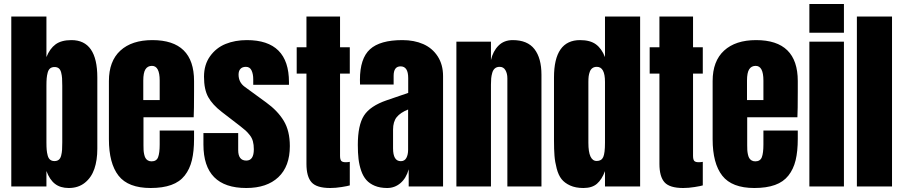

<svg xmlns="http://www.w3.org/2000/svg" viewBox="-20 -943 4566 971"><path d="M327.6 7.8Q285.2 7.8 258.1 -13.2Q231 -34.2 214.8 -78.1V0H37.1V-859.4H214.8V-654.3Q231.9 -697.3 261.2 -718.8Q290.5 -740.2 341.3 -740.2Q472.2 -740.2 472.2 -551.3V-190.9Q472.2 -132.8 457.3 -89.1Q442.4 -45.4 409.2 -18.8Q376 7.8 327.6 7.8ZM294.9 -223.1V-509.3Q294.9 -533.2 293.9 -547.4Q293 -561.5 289.3 -576.2Q285.6 -590.8 277.3 -597.4Q269 -604 255.9 -604Q242.2 -604 233.6 -597.2Q225.1 -590.3 221.2 -575.9Q217.3 -561.5 216.1 -546.9Q214.8 -532.2 214.8 -509.3V-223.1Q214.8 -200.2 216.1 -185.5Q217.3 -170.9 221.2 -156.5Q225.1 -142.1 233.6 -135.3Q242.2 -128.4 255.4 -128.4Q268.6 -128.4 277.1 -135Q285.6 -141.6 289.3 -156.2Q293 -170.9 293.9 -185.1Q294.9 -199.2 294.9 -223.1Z M741.7 7.8Q628.4 7.8 579.6 -54.4Q530.8 -116.7 530.8 -238.8V-533.2Q530.8 -633.8 588.6 -687Q646.5 -740.2 750.5 -740.2Q961.4 -740.2 961.4 -533.2V-480Q961.4 -383.3 959.5 -350.1H705.6V-208.5Q705.6 -194.3 706.1 -184.6Q706.5 -174.8 709 -163.1Q711.4 -151.4 715.6 -144Q719.7 -136.7 727.5 -131.8Q735.4 -127 746.6 -127Q771.5 -127 779.5 -147.9Q787.6 -168.9 787.6 -212.4V-282.7H961.4V-241.2Q961.4 -177.7 950.4 -132.6Q939.5 -87.4 914.1 -55.2Q888.7 -22.9 845.9 -7.6Q803.2 7.8 741.7 7.8ZM704.6 -535.6V-437H787.6V-535.6Q787.6 -609.9 748.5 -609.9Q726.6 -609.9 715.6 -592.5Q704.6 -575.2 704.6 -535.6Z M1225.6 7.8Q1008.8 7.8 1008.8 -211.9V-270H1184.6V-184.1Q1184.6 -130.9 1225.6 -130.9Q1263.7 -130.9 1263.7 -188Q1263.7 -210.9 1259 -228.3Q1254.4 -245.6 1242.9 -260Q1231.4 -274.4 1222.2 -282.7Q1212.9 -291 1194.8 -305.2L1101.6 -377Q1054.2 -413.6 1033 -452.1Q1011.7 -490.7 1011.7 -555.2Q1011.7 -615.7 1042.2 -658.4Q1072.8 -701.2 1120.8 -720.7Q1168.9 -740.2 1228.5 -740.2Q1441.4 -740.2 1441.4 -527.8V-514.2H1260.7V-542Q1260.7 -568.4 1252.2 -586.7Q1243.7 -605 1223.6 -605Q1205.6 -605 1196 -594.7Q1186.5 -584.5 1186.5 -565.9Q1186.5 -526.4 1217.8 -503.9L1326.2 -424.8Q1383.8 -383.3 1414.8 -332.3Q1445.8 -281.2 1445.8 -204.1Q1445.8 -101.6 1387.7 -46.9Q1329.6 7.8 1225.6 7.8Z M1649.9 7.8Q1581.5 7.8 1555.7 -21Q1529.8 -49.8 1529.8 -114.3V-570.8H1480.5V-704.1H1529.8V-859.4H1699.7V-704.1H1749V-570.8H1699.7V-155.3Q1699.7 -136.7 1705.6 -129.6Q1711.4 -122.6 1728 -122.6Q1739.7 -122.6 1749 -124.5V-5.4Q1738.3 -2 1707.8 2.9Q1677.2 7.8 1649.9 7.8Z M1938 7.8Q1902.3 7.8 1875.7 -3.2Q1849.1 -14.2 1832.8 -32.7Q1816.4 -51.3 1806.6 -79.6Q1796.9 -107.9 1793.2 -138.9Q1789.6 -169.9 1789.6 -210Q1789.6 -310.1 1820.8 -358.6Q1852.1 -407.2 1936 -436L2044.4 -473.1V-548.3Q2044.4 -607.4 2005.9 -607.4Q1970.7 -607.4 1970.7 -559.6V-515.6H1800.8Q1800.3 -521 1800.3 -539.6Q1800.3 -647.5 1851.1 -693.8Q1901.9 -740.2 2015.1 -740.2Q2074.7 -740.2 2120.6 -720Q2166.5 -699.7 2193.6 -658Q2220.7 -616.2 2220.7 -558.1V0H2046.9V-86.9Q2034.2 -41.5 2005.1 -16.8Q1976.1 7.8 1938 7.8ZM2006.8 -127.9Q2026.4 -127.9 2035.2 -144.5Q2043.9 -161.1 2043.9 -185.1V-389.2Q2004.9 -373.5 1986.3 -350.6Q1967.8 -327.6 1967.8 -287.1V-192.9Q1967.8 -127.9 2006.8 -127.9Z M2462.9 0H2288.1V-732.4H2462.9V-639.2Q2473.1 -684.1 2501 -712.2Q2528.8 -740.2 2573.2 -740.2Q2647.5 -740.2 2682.9 -694.6Q2718.3 -648.9 2718.3 -564.9V0H2545.9V-546.9Q2545.9 -571.3 2536.1 -588.1Q2526.4 -605 2506.8 -605Q2492.2 -605 2482.9 -597.2Q2473.6 -589.4 2469.5 -574.7Q2465.3 -560.1 2464.1 -546.9Q2462.9 -533.7 2462.9 -515.1Z M2930.7 7.8Q2891.1 7.8 2863.3 -4.9Q2835.4 -17.6 2819.8 -37.4Q2804.2 -57.1 2795.4 -90.6Q2786.6 -124 2784.2 -155.5Q2781.7 -187 2781.7 -232.9V-551.3Q2781.7 -740.2 2913.6 -740.2Q2964.4 -740.2 2993.7 -718.8Q3022.9 -697.3 3039.6 -654.3V-859.4H3217.3V0H3039.6V-77.6Q3023.9 -35.2 2999 -13.7Q2974.1 7.8 2930.7 7.8ZM2997.6 -128.9Q3022 -128.9 3030.8 -148.7Q3039.6 -168.5 3039.6 -220.7V-528.8Q3039.6 -605 2998.5 -605Q2984.9 -605 2976.1 -598.6Q2967.3 -592.3 2962.9 -580.6Q2958.5 -568.8 2957 -556.9Q2955.6 -544.9 2955.6 -528.8V-220.7Q2955.6 -128.9 2997.6 -128.9Z M3435.1 7.8Q3366.7 7.8 3340.8 -21Q3314.9 -49.8 3314.9 -114.3V-570.8H3265.6V-704.1H3314.9V-859.4H3484.9V-704.1H3534.2V-570.8H3484.9V-155.3Q3484.9 -136.7 3490.7 -129.6Q3496.6 -122.6 3513.2 -122.6Q3524.9 -122.6 3534.2 -124.5V-5.4Q3523.4 -2 3492.9 2.9Q3462.4 7.8 3435.1 7.8Z M3794.9 7.8Q3681.6 7.8 3632.8 -54.4Q3584 -116.7 3584 -238.8V-533.2Q3584 -633.8 3641.8 -687Q3699.7 -740.2 3803.7 -740.2Q4014.6 -740.2 4014.6 -533.2V-480Q4014.6 -383.3 4012.7 -350.1H3758.8V-208.5Q3758.8 -194.3 3759.3 -184.6Q3759.8 -174.8 3762.2 -163.1Q3764.6 -151.4 3768.8 -144Q3772.9 -136.7 3780.8 -131.8Q3788.6 -127 3799.8 -127Q3824.7 -127 3832.8 -147.9Q3840.8 -168.9 3840.8 -212.4V-282.7H4014.6V-241.2Q4014.6 -177.7 4003.7 -132.6Q3992.7 -87.4 3967.3 -55.2Q3941.9 -22.9 3899.2 -7.6Q3856.4 7.8 3794.9 7.8ZM3757.8 -535.6V-437H3840.8V-535.6Q3840.8 -609.9 3801.8 -609.9Q3779.8 -609.9 3768.8 -592.5Q3757.8 -575.2 3757.8 -535.6Z M4248 0H4073.2V-732.4H4248ZM4248 -777.3H4073.2V-922.9H4248Z M4491.2 0H4313.5V-859.4H4491.2Z"/></svg>

Font: Anton
Style: Regular
Weight: 400
Designer: Vernon Adams, Tural Alisoy
Foundry: Vernon Adams
Version: Version 2.300